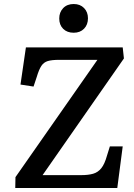

<svg xmlns="http://www.w3.org/2000/svg" viewBox="-20 -936 669 956"><path d="M597 -645 192 -64H384Q420 -64 444 -71Q468 -78 484.5 -98.5Q501 -119 513 -162L527 -207H591L564 0H56L57 -54L465 -638H274Q238 -638 218 -632Q198 -626 186 -608Q174 -590 163 -553L147 -505L82 -515L109 -700H591ZM275 -844Q275 -875 294.5 -895.5Q314 -916 347 -916Q379 -916 398.5 -896Q418 -876 418 -845Q418 -813 398.5 -793Q379 -773 347 -773Q314 -773 294.5 -792.5Q275 -812 275 -844Z"/></svg>

Font: Literata 12pt Medium
Style: Italic
Weight: 500
Italic angle: -2°
Designer: Latin by Veronika Burian and Jose Scaglione. Greek by Irene Vlachou. Cyrillic by Vera Evstafieva
Foundry: TypeTogether
Version: Version 3.002